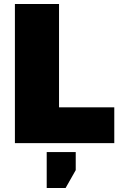

<svg xmlns="http://www.w3.org/2000/svg" viewBox="-20 -720 615 966"><path d="M55 0V-700H277V-180H555V0ZM215 226V45H361V136L310 226Z"/></svg>

Font: Golos Text ExtraBold
Style: Regular
Weight: 800
Designer: A.Korolkova, Vitaly Kuzmin
Foundry: ParaType Ltd
Version: Version 2.004